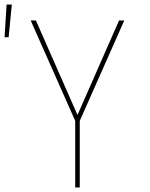

<svg xmlns="http://www.w3.org/2000/svg" viewBox="-41 -825 661 845"><path d="M290 0V-293L94 -735H117L300 -319L483 -735H506L310 -293V0ZM-21 -661 -12 -805H11L-3 -661Z"/></svg>

Font: Iosevka Aile Thin
Style: Regular
Weight: 100
Designer: Belleve Invis
Foundry: Belleve Invis
Version: Version 31.1.0; ttfautohint (v1.8.4)